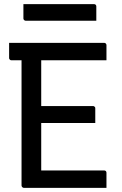

<svg xmlns="http://www.w3.org/2000/svg" viewBox="-20 -907 590 927"><path d="M24 -700H483Q487 -700 489 -698.5Q491 -697 492.5 -694.5Q494 -692 494 -689Q494 -669 494 -653Q494 -637 494 -616H35Q32 -616 29.5 -617.5Q27 -619 25.5 -621.5Q24 -624 24 -627Q24 -648 24 -664Q24 -680 24 -700ZM137 -395H429Q432 -395 434.5 -393.5Q437 -392 438.5 -390Q440 -388 440 -384Q440 -371 440 -359Q440 -347 440 -336.5Q440 -326 440 -313H137ZM95 0Q93 0 91 -1Q89 -2 87.5 -3.5Q86 -5 85 -7Q84 -9 84 -11Q84 -59 84 -119Q84 -179 84 -246.5Q84 -314 84 -384Q84 -454 84 -524.5Q84 -595 84 -659H186L179 -643Q179 -622 179 -600Q179 -578 179 -555Q179 -502 179 -443Q179 -384 179 -323Q179 -262 179 -201Q179 -140 179 -84H483Q488 -84 491 -81Q494 -78 494 -73Q494 -54 494 -36.5Q494 -19 494 0ZM93 -887H434Q439 -887 442 -884Q445 -881 445 -876Q445 -859 445 -842Q445 -825 445 -807H104Q101 -807 98.5 -808.5Q96 -810 94.5 -812.5Q93 -815 93 -818Q93 -836 93 -853Q93 -870 93 -887Z"/></svg>

Font: Recursive
Style: Regular
Weight: 400
Version: Version 1.085